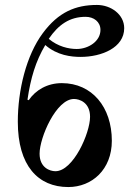

<svg xmlns="http://www.w3.org/2000/svg" viewBox="-20 -744 526 776"><path d="M140 -123C140 -188 207 -344 279 -344C301 -344 344 -330 344 -272C344 -206 276 -52 204 -52C182 -52 140 -66 140 -123ZM52 -252C52 -74 134 12 256 12C352 12 432 -59 432 -175C432 -311 352 -408 230 -408C171 -408 124 -380 96 -339L91 -341C104 -429 124 -496 163 -562C211 -520 268 -514 306 -514C390 -514 482 -551 482 -630C482 -686 428 -724 372 -724C285 -724 216 -695 153 -610C86 -520 52 -379 52 -252ZM177 -587C216 -644 261 -676 326 -676C359 -676 386 -656 386 -623C386 -577 337 -546 290 -546C257 -546 214 -556 177 -587Z"/></svg>

Font: Old Standard
Style: Bold
Weight: 700
Designer: Alexey Kryukov <alexios@thessalonica.org.ru>
Version: Version 2.0.2